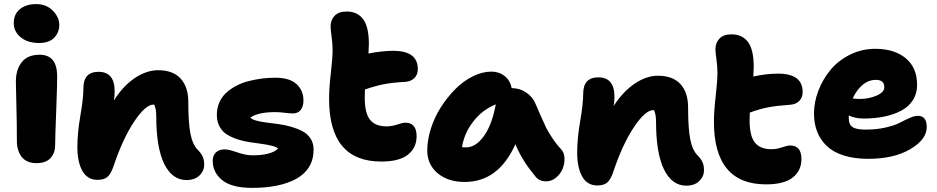

<svg xmlns="http://www.w3.org/2000/svg" viewBox="-20 -828 4552 933"><path d="M169.9 -619.1Q114.7 -619.1 80.8 -646.7Q46.9 -674.3 46.9 -715.8Q46.9 -759.3 76.9 -783.7Q106.9 -808.1 155.8 -808.1Q205.6 -808.1 236.8 -776.1Q268.1 -744.1 268.1 -707Q268.1 -670.9 243.7 -645Q219.2 -619.1 169.9 -619.1ZM157.2 -35.2Q109.4 -35.2 85.7 -65.4Q62 -95.7 62 -143.1Q62 -232.9 59.6 -316.7Q57.1 -400.4 57.1 -431.2Q57.1 -489.3 85.4 -525.6Q113.8 -562 172.9 -562Q256.3 -562 257.8 -460Q258.3 -426.3 253.2 -291Q248 -155.8 248 -124Q248 -84 225.3 -59.6Q202.6 -35.2 157.2 -35.2Z M886.2 46.9Q816.4 46.9 777.8 -32.2Q739.3 -111.3 739.3 -262.2Q739.3 -301.3 729 -319.8H726.1Q687 -319.8 631.6 -236.6Q576.2 -153.3 532.2 -22Q519 17.6 502.2 31.7Q485.4 45.9 454.1 45.9Q404.8 45.9 380.4 2.7Q356 -40.5 356 -113.8Q356 -181.6 370.6 -266.1Q385.3 -350.6 385.3 -399.9Q385.3 -479 459 -479Q537.1 -479 537.1 -384.8Q537.1 -358.9 533.2 -339.8Q579.6 -412.1 636.2 -449.5Q692.9 -486.8 748 -486.8Q821.3 -486.8 858.2 -445.8Q895 -404.8 895 -333Q895 -230.5 905.5 -177.7Q916 -125 940.9 -100.1Q957 -84 964.6 -67.6Q972.2 -51.3 972.2 -27.8Q972.2 2.9 949 24.9Q925.8 46.9 886.2 46.9Z M1204.6 85Q1107.4 85 1060.5 47.9Q1013.7 10.7 1013.7 -46.9Q1013.7 -72.3 1029.1 -87.2Q1044.4 -102.1 1073.7 -102.1Q1090.8 -102.1 1133.1 -87.6Q1175.3 -73.2 1206.5 -73.2Q1297.4 -73.2 1331.5 -106Q1322.8 -114.3 1301.3 -119.6Q1279.8 -125 1253.2 -128.7Q1226.6 -132.3 1196 -136.7Q1165.5 -141.1 1137 -150.1Q1108.4 -159.2 1085.2 -172.9Q1062 -186.5 1047.9 -211.2Q1033.7 -235.8 1033.7 -269Q1033.7 -302.2 1045.7 -329.8Q1057.6 -357.4 1079.1 -377Q1100.6 -396.5 1128.2 -411.1Q1155.8 -425.8 1188.7 -434.1Q1221.7 -442.4 1254.6 -446.5Q1287.6 -450.7 1321.8 -450.2Q1388.2 -449.7 1421.4 -418.9Q1454.6 -388.2 1454.6 -339.8Q1454.6 -310.5 1441.2 -293.7Q1427.7 -276.9 1403.8 -276.9Q1387.2 -276.9 1363.5 -280Q1339.8 -283.2 1316.9 -283.2Q1234.4 -283.2 1196.8 -256.8Q1203.6 -248 1224.6 -242.2Q1245.6 -236.3 1272.9 -232.9Q1300.3 -229.5 1332.3 -225.1Q1364.3 -220.7 1394.3 -212.2Q1424.3 -203.6 1449 -190.9Q1473.6 -178.2 1488.8 -155.3Q1503.9 -132.3 1503.9 -101.1Q1503.9 -52.7 1481.7 -16.6Q1459.5 19.5 1418.7 41.5Q1377.9 63.5 1324.5 74.2Q1271 85 1204.6 85Z M1832.5 -43Q1579.1 -43 1579.1 -348.1Q1579.1 -398.4 1587.6 -472.4Q1596.2 -546.4 1596.2 -585.9Q1596.2 -615.2 1591.3 -650.9Q1586.4 -686.5 1586.4 -700.2Q1586.4 -730.5 1606 -751.2Q1625.5 -772 1664.6 -772Q1716.8 -772 1744.6 -734.9Q1772.5 -697.8 1772.5 -613.8Q1772.5 -600.1 1770.5 -567.9Q1837.9 -581.1 1891.1 -581.1Q2010.3 -581.1 2010.3 -492.2Q2010.3 -464.8 1993.2 -448.2Q1976.1 -431.6 1948.2 -430.2Q1886.2 -426.8 1844 -418.5Q1801.8 -410.2 1753.4 -393.1Q1752.4 -379.9 1752.4 -354Q1752.4 -277.8 1778.3 -245.8Q1804.2 -213.9 1858.4 -213.9Q1883.3 -213.9 1910.2 -222.9Q1937 -231.9 1949.2 -231.9Q2004.4 -231.9 2004.4 -166Q2004.4 -109.9 1962.4 -76.4Q1920.4 -43 1832.5 -43Z M2238.3 56.2Q2157.2 56.2 2106.7 13.9Q2056.2 -28.3 2056.2 -97.2Q2056.2 -148.4 2074 -203.9Q2091.8 -259.3 2122.8 -307.6Q2153.8 -356 2192.9 -395.3Q2231.9 -434.6 2278.1 -457.3Q2324.2 -480 2368.2 -480Q2405.3 -480 2432.1 -458.7Q2459 -437.5 2466.3 -399.9Q2506.3 -399.4 2537.1 -378.4Q2567.9 -357.4 2581.1 -326.2Q2588.9 -308.6 2606.9 -267.1Q2625 -225.6 2634 -207.3Q2643.1 -189 2663.1 -158.4Q2683.1 -127.9 2708 -101.1Q2722.2 -85.9 2723.1 -59.3Q2724.1 -32.7 2714.1 -8.1Q2704.1 16.6 2682.4 34.9Q2660.6 53.2 2633.3 53.2Q2600.6 53.2 2582 29.8Q2548.8 -10.3 2526.4 -45.9Q2503.9 -81.5 2484.4 -127Q2402.3 56.2 2238.3 56.2ZM2245.1 -111.8Q2291.5 -111.8 2331.1 -166.3Q2370.6 -220.7 2389.2 -320.8Q2324.2 -294.9 2279.8 -237.5Q2235.4 -180.2 2225.1 -112.8Q2231.9 -111.8 2245.1 -111.8Z M3314.9 74.2Q3245.1 74.2 3206.5 -4.9Q3168 -84 3168 -234.9Q3168 -274.4 3157.7 -293H3154.8Q3115.7 -293 3060.3 -209.7Q3004.9 -126.5 2960.9 4.9Q2947.8 44.4 2930.9 58.8Q2914.1 73.2 2882.8 73.2Q2833.5 73.2 2809.1 29.8Q2784.7 -13.7 2784.7 -86.9Q2784.7 -154.8 2799.3 -239.3Q2814 -323.7 2814 -373Q2814 -452.1 2887.7 -452.1Q2965.8 -452.1 2965.8 -357.9Q2965.8 -330.6 2961.9 -313Q3008.8 -384.8 3065.4 -422.4Q3122.1 -460 3176.8 -460Q3250 -460 3286.9 -418.9Q3323.7 -377.9 3323.7 -306.2Q3323.7 -203.6 3334.2 -150.9Q3344.7 -98.1 3369.6 -73.2Q3385.7 -57.1 3393.3 -40.8Q3400.9 -24.4 3400.9 -1Q3400.9 29.8 3377.7 52Q3354.5 74.2 3314.9 74.2Z M3702.6 67.9Q3449.2 67.9 3449.2 -236.8Q3449.2 -287.1 3457.8 -360.8Q3466.3 -434.6 3466.3 -475.1Q3466.3 -504.4 3461.4 -539.8Q3456.5 -575.2 3456.5 -588.9Q3456.5 -619.6 3476.1 -640.4Q3495.6 -661.1 3534.7 -661.1Q3586.9 -661.1 3614.7 -624Q3642.6 -586.9 3642.6 -502.9Q3642.6 -488.3 3640.6 -456.1Q3705.1 -470.2 3761.2 -470.2Q3880.4 -470.2 3880.4 -380.9Q3880.4 -353.5 3863.3 -336.9Q3846.2 -320.3 3818.4 -318.8Q3754.4 -314.5 3712.4 -306.4Q3670.4 -298.3 3623.5 -280.8Q3622.6 -268.6 3622.6 -243.2Q3622.6 -167 3648.4 -135Q3674.3 -103 3728.5 -103Q3753.4 -103 3780.3 -112.1Q3807.1 -121.1 3819.3 -121.1Q3874.5 -121.1 3874.5 -55.2Q3874.5 1 3832.5 34.4Q3790.5 67.9 3702.6 67.9Z M4199.2 -56.2Q4131.8 -56.2 4080.6 -72.3Q4029.3 -88.4 3998 -118.2Q3966.8 -147.9 3951.2 -187.5Q3935.5 -227.1 3935.5 -275.9Q3935.5 -331.5 3956.8 -387.2Q3978 -442.9 4015.6 -488.3Q4053.2 -533.7 4110.4 -562.3Q4167.5 -590.8 4233.4 -590.8Q4325.7 -590.8 4381.1 -545.2Q4436.5 -499.5 4436.5 -415Q4436.5 -373 4416 -341.1Q4395.5 -309.1 4359.1 -290Q4322.8 -271 4277.1 -261.5Q4231.4 -252 4177.2 -252Q4133.8 -252 4104.5 -267.1V-252.9Q4104.5 -223.1 4122.6 -210.7Q4140.6 -198.2 4186.5 -198.2Q4240.2 -198.2 4284.9 -208.7Q4329.6 -219.2 4352.8 -231.7Q4376 -244.1 4399.7 -254.6Q4423.3 -265.1 4440.4 -265.1Q4483.4 -265.1 4483.4 -210.9Q4483.4 -150.4 4403.6 -103.3Q4323.7 -56.2 4199.2 -56.2ZM4236.3 -439.9Q4200.7 -439.9 4171.1 -415Q4141.6 -390.1 4123.5 -349.1Q4143.1 -347.2 4158.2 -347.2Q4202.1 -347.2 4239.7 -363.5Q4277.3 -379.9 4277.3 -403.8Q4277.3 -439.9 4236.3 -439.9Z"/></svg>

Font: Shantell Sans Bouncy
Style: Regular
Weight: 800
Designer: Stephen Nixon, Anya Danilova, Shantell Martin
Foundry: Arrow Type
Version: Version 1.006;[9816181b4]